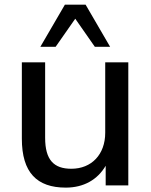

<svg xmlns="http://www.w3.org/2000/svg" viewBox="-20 -812 661 841"><path d="M268.1 9.8C346.7 9.8 407.2 -24.9 442.9 -85.9V0H542V-539.1H440.9V-230.5C440.9 -135.3 380.9 -72.8 292.5 -72.8C215.8 -72.8 177.7 -111.3 177.7 -208.5V-539.1H75.7V-204.6C75.7 -56.2 141.6 9.8 268.1 9.8ZM223.6 -606.9 309.6 -730 395.5 -606.9H462.4L355 -791.5H264.2L156.7 -606.9Z"/></svg>

Font: Winston
Style: Regular
Weight: 400
Designer: Vernon Adams, Kim Jin-seong, David Berlow, Cristiano Sobral
Foundry: The Winston Project Authors
Version: Version 3.004